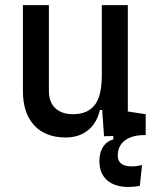

<svg xmlns="http://www.w3.org/2000/svg" viewBox="-20 -538 626 765"><path d="M493.2 207Q437 207 406.5 179.9Q376 152.8 376 103.5Q376 70.3 390.4 47.6Q404.8 24.9 431.6 17.1V3.9L394.5 4.9L387.2 -99.6H377.9Q365.7 -46.9 330.1 -18.6Q294.4 9.8 242.2 9.8Q160.6 9.8 116 -38.8Q71.3 -87.4 71.3 -175.8V-517.6H174.8V-175.8Q174.8 -131.3 200.2 -107.2Q225.6 -83 271.5 -83Q328.1 -83 356.9 -118.9Q385.7 -154.8 385.7 -239.3V-517.6H489.3V-93.8L560.5 -83V0L543.5 0.5Q498.5 3.4 473.9 24.7Q449.2 45.9 449.2 82Q449.2 125 505.9 125Q522.9 125 545.9 119.6L537.1 202.6Q514.6 207 493.2 207Z"/></svg>

Font: Cascadia Code NF
Style: Regular
Weight: 400
Monospace: yes
Designer: Aaron Bell
Foundry: Saja Typeworks
Version: Version 2404.023; ttfautohint (v1.8.4)